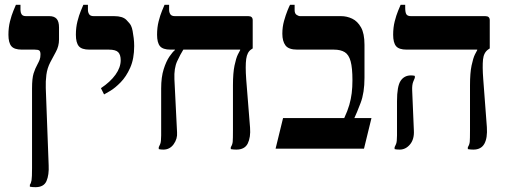

<svg xmlns="http://www.w3.org/2000/svg" viewBox="-20 -617 2113 797"><path d="M127 160Q121 160 115 159.5Q109 159 104 158V150Q109 143 111 131Q113 119 113 81V-250Q113 -292 119.5 -312.5Q126 -333 136 -351Q141 -360 144.5 -369Q148 -378 148 -391Q148 -403 143.5 -407Q139 -411 124 -411H71Q39 -411 27 -425.5Q15 -440 15 -473Q15 -503 21.5 -528.5Q28 -554 35.5 -572Q43 -590 46 -597H65V-576Q65 -566 69.5 -558Q74 -550 88 -550H185Q205 -550 215 -539Q225 -528 225 -503V-453Q225 -425 211.5 -401Q198 -377 189 -359Q176 -334 172.5 -306.5Q169 -279 170 -252L182 69Q184 109 173 134.5Q162 160 127 160Z M412 -225 399 -251Q438 -277 459.5 -307Q481 -337 481 -367Q481 -390 470.5 -400.5Q460 -411 432 -411H351Q319 -411 307 -425.5Q295 -440 295 -473Q295 -503 301.5 -528.5Q308 -554 315.5 -572Q323 -590 326 -597H345V-576Q345 -566 350 -558Q355 -550 369 -550H454Q489 -550 504.5 -534.5Q520 -519 524 -510Q528 -502 530.5 -488.5Q533 -475 535 -459Q537 -443 537 -426Q537 -373 520.5 -336Q504 -299 481 -275.5Q458 -252 438 -240Q418 -228 412 -225Z M961 4Q955 4 949 3.5Q943 3 938 2V-6Q945 -17 946 -29Q947 -41 947 -75V-263Q947 -314 953.5 -345Q960 -376 967.5 -391Q975 -406 977 -409V-411H688Q656 -411 644 -425.5Q632 -440 632 -473Q632 -503 638.5 -528.5Q645 -554 652.5 -572Q660 -590 663 -597H682V-576Q682 -566 687 -558Q692 -550 706 -550H1011Q1029 -550 1029 -533V-416L1023 -412Q1006 -401 1002 -372Q998 -343 1002 -288L1018 -87Q1021 -47 1008.5 -21.5Q996 4 961 4ZM658 4Q654 4 648 3.5Q642 3 639 2V-6Q641 -10 645 -19Q649 -28 649 -55V-250Q649 -297 659.5 -330Q670 -363 683.5 -382.5Q697 -402 706 -409V-434H741V-411Q729 -392 715.5 -363Q702 -334 704 -288L715 -67Q717 -41 701 -18.5Q685 4 658 4Z M1124 0 1155 -127H1409Q1423 -157 1430 -181.5Q1437 -206 1440 -230.5Q1443 -255 1443 -284Q1443 -335 1435.5 -362.5Q1428 -390 1411 -400.5Q1394 -411 1366 -411H1214Q1178 -411 1165 -428.5Q1152 -446 1152 -477Q1152 -505 1159 -530Q1166 -555 1173.5 -573.5Q1181 -592 1184 -597H1203V-575Q1203 -561 1211 -555.5Q1219 -550 1226 -550H1396Q1420 -550 1442 -539.5Q1464 -529 1478.5 -503.5Q1493 -478 1493 -431V-294Q1493 -232 1477 -190Q1461 -148 1451 -127H1522L1491 0Z M1945 4Q1939 4 1933 3.5Q1927 3 1922 2V-6Q1929 -17 1930 -29Q1931 -41 1931 -75V-263Q1931 -314 1937.5 -345Q1944 -376 1951.5 -391Q1959 -406 1961 -409V-411H1668Q1636 -411 1624 -425.5Q1612 -440 1612 -473Q1612 -503 1618.5 -528.5Q1625 -554 1632.5 -572Q1640 -590 1643 -597H1662V-586Q1662 -565 1667 -557.5Q1672 -550 1686 -550H1995Q2013 -550 2013 -533V-416L2007 -412Q1988 -399 1985 -370Q1982 -341 1986 -288L2001 -89Q2004 -44 1990.5 -20Q1977 4 1945 4ZM1639 4Q1626 4 1618 2V-6Q1620 -10 1624 -19Q1628 -28 1628 -55V-197Q1628 -259 1643 -281.5Q1658 -304 1686 -304Q1691 -304 1695 -303.5Q1699 -303 1702 -302V-294Q1700 -290 1695 -277Q1690 -264 1691 -241L1698 -75Q1700 -39 1682 -17.5Q1664 4 1639 4Z"/></svg>

Font: Frank Ruhl Libre Medium
Style: Regular
Weight: 500
Designer: Yanek Iontef
Foundry: Fontef
Version: Version 6.004